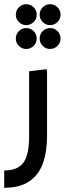

<svg xmlns="http://www.w3.org/2000/svg" viewBox="-20 -690 307 910"><path d="M0 200V118Q63 118 90.5 81.5Q118 45 118 -45V-352L200 -362L203 -354V-45Q203 30 183 85Q163 140 118 170Q73 200 0 200ZM104 -458Q84 -458 69.5 -472.5Q55 -487 55 -507Q55 -528 69.5 -542.5Q84 -557 105 -557Q125 -557 139.5 -542.5Q154 -528 154 -507Q154 -487 139.5 -472.5Q125 -458 104 -458ZM104 -571Q84 -571 69.5 -585.5Q55 -600 55 -620Q55 -641 69.5 -655.5Q84 -670 105 -670Q125 -670 139.5 -655.5Q154 -641 154 -620Q154 -600 139.5 -585.5Q125 -571 104 -571ZM217 -458Q197 -458 182.5 -472.5Q168 -487 168 -507Q168 -528 182.5 -542.5Q197 -557 218 -557Q238 -557 252.5 -542.5Q267 -528 267 -507Q267 -487 252.5 -472.5Q238 -458 217 -458ZM217 -571Q197 -571 182.5 -585.5Q168 -600 168 -620Q168 -641 182.5 -655.5Q197 -670 218 -670Q238 -670 252.5 -655.5Q267 -641 267 -620Q267 -600 252.5 -585.5Q238 -571 217 -571Z"/></svg>

Font: Fustat Medium
Style: Regular
Weight: 500
Designer: Mohamed Gaber, Khaled Hosny, Laura Garcia Mut
Foundry: Kief Type Foundry, Alif Type Foundry, Hard Type Foundry
Version: Version 1.007